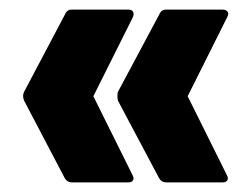

<svg xmlns="http://www.w3.org/2000/svg" viewBox="-20 -464 523 399"><path d="M325 -85Q316 -85 311 -93L225 -255Q224 -260 224 -264.5Q224 -269 225 -273L311 -434Q315 -444 325 -444H443Q450 -444 453 -439.5Q456 -435 452 -428L370 -264L451 -101Q455 -94 452.5 -89.5Q450 -85 443 -85ZM129 -85Q120 -85 115 -93L30 -255Q28 -260 28 -264.5Q28 -269 30 -273L115 -434Q119 -444 129 -444H247Q254 -444 256.5 -439.5Q259 -435 256 -428L174 -264L255 -101Q259 -94 256.5 -89.5Q254 -85 247 -85Z"/></svg>

Font: Sofia Sans Condensed Black
Style: Regular
Weight: 900
Designer: Botio Nikoltchev, Ani Petrova
Foundry: lettersoup
Version: Version 4.101